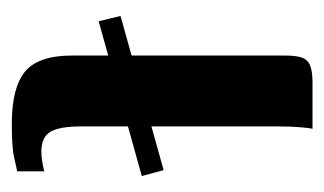

<svg xmlns="http://www.w3.org/2000/svg" viewBox="-132 -413 549 325"><g transform="rotate(90 142.5 -250.5)"><path d="M268 -253 278 -216 16 -143 7 -180ZM190 4Q128 4 101 -18.5Q74 -41 74 -98V-458Q74 -477 77.5 -487Q81 -497 91 -501Q101 -505 120 -505H198Q197 -502 195.5 -486Q194 -470 194 -449V-113Q194 -77 203 -61.5Q212 -46 237 -46Q246 -46 256.5 -48Q267 -50 270 -51V-5Q264 -4 247 0Q230 4 190 4Z"/></g></svg>

Font: Genos SemiBold
Style: Regular
Weight: 600
Designer: Robert E. Leuschke
Foundry: Robert E. Leuschke
Version: Version 1.010